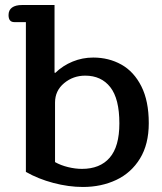

<svg xmlns="http://www.w3.org/2000/svg" viewBox="-20 -730 646 764"><path d="M83 -46V-642H37Q14 -642 14 -670Q14 -690 28 -700Q42 -710 67 -710H197V-441L200 -440Q230 -469 269 -485Q308 -501 351 -501Q413 -501 463 -473Q513 -445 542.5 -386.5Q572 -328 572 -240Q572 -156 537 -99Q502 -42 442.5 -14Q383 14 310 14Q253 14 192.5 -2Q132 -18 83 -46ZM455 -239Q455 -337 419 -383Q383 -429 319 -429Q271 -429 235 -399Q199 -369 199 -322V-85Q222 -72 251 -65Q280 -58 306 -58Q378 -58 416.5 -102.5Q455 -147 455 -239Z"/></svg>

Font: Maitree Semibold
Style: Regular
Weight: 600
Designer: CadsonDemak Team
Foundry: CadsonDemak
Version: Version 1.010